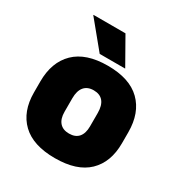

<svg xmlns="http://www.w3.org/2000/svg" viewBox="-166 -807 888 941"><g transform="rotate(30 278.0 -336.5)"><path d="M278 15Q154.5 15 91.8 -45.2Q29 -105.5 29 -212.5V-275Q29 -384.5 92 -446Q155 -507.5 278 -507.5Q401.5 -507.5 464.2 -446Q527 -384.5 527 -275V-212.5Q527 -105.5 464.5 -45.2Q402 15 278 15ZM278 -124Q313.5 -124 331.8 -145.2Q350 -166.5 350 -206V-282Q350 -324.5 331.8 -346.5Q313.5 -368.5 278 -368.5Q243 -368.5 224.5 -346.5Q206 -324.5 206 -282V-206Q206 -166.5 224.5 -145.2Q243 -124 278 -124ZM272.5 -688 357 -539V-537.5H213.5L91.5 -686V-688Z"/></g></svg>

Font: Anek Gurmukhi ExtraBold
Style: Regular
Weight: 800
Designer: Sarang Kulkarni (Gurmukhi), Yesha Goshar (Latin)
Foundry: Ek Type
Version: Version 1.003